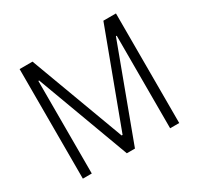

<svg xmlns="http://www.w3.org/2000/svg" viewBox="-147 -866 1081 1044"><g transform="rotate(-30 394.0 -344.0)"><path d="M91 -688H172L391 -98H397L617 -688H696V0H639V-581H634L418 0H367L152 -581H147V0H91Z"/></g></svg>

Font: Saira SemiCondensed Light
Style: Regular
Weight: 300
Width: 4
Designer: Hector Gatti with collaboration of the Omnibus-Type team
Foundry: Omnibus-Type
Version: Version 0.072; ttfautohint (v1.8)